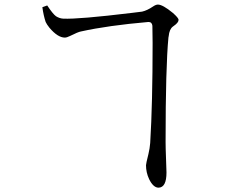

<svg xmlns="http://www.w3.org/2000/svg" viewBox="-20 -784 1040 852"><path d="M646.5 -149.4Q657.2 -324.2 657.2 -593.8Q657.2 -641.6 656.2 -669.9Q654.3 -686.5 638.7 -686.5Q459 -670.9 339.8 -644.5Q327.1 -642.6 290 -624Q276.4 -617.2 267.6 -617.2Q236.3 -617.2 199.2 -661.1Q187.5 -675.8 182.6 -686.5Q172.9 -715.8 168 -752L189.5 -759.8Q214.8 -721.7 228.5 -711.9Q244.1 -702.1 260.7 -701.2Q329.1 -698.2 563.5 -726.6Q596.7 -730.5 610.4 -732.4Q632.8 -737.3 660.2 -755.9Q671.9 -763.7 680.7 -763.7Q702.1 -763.7 747.1 -726.6Q771.5 -705.1 772.5 -696.3Q772.5 -683.6 751 -668.9Q748 -667 747.1 -666Q731.4 -654.3 728.5 -623Q727.5 -620.1 727.5 -618.2Q714.8 -487.3 714.8 -154.3Q714.8 -128.9 716.8 -78.1Q718.8 -36.1 718.8 -18.6Q718.8 47.9 683.6 48.8Q660.2 48.8 641.6 10.7Q627.9 -18.6 627.9 -50.8Q627.9 -57.6 638.7 -100.6Q644.5 -125 646.5 -149.4Z"/></svg>

Font: GenYoMin JP Regular
Style: Regular
Weight: 400
Version: Version 1.001;PS 1;hotconv 16.6.51;makeotf.lib2.5.65220 DEVE